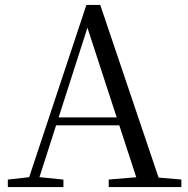

<svg xmlns="http://www.w3.org/2000/svg" viewBox="-20 -754 758 774"><path d="M11.6 0V-30.1L110.1 -41.1H127.5L235.7 -30.1V0ZM84.4 0 328.3 -734.2H384.1L632.2 0H542.1L321.9 -674.6H342.1L338.3 -660.6L126.3 0ZM192.4 -248.8 195.9 -280.7H500.1L503.6 -248.8ZM418.3 0V-30.3L551.9 -41.3H580.7L711.1 -30.3V0Z"/></svg>

Font: Early Summer Mincho VF
Style: Regular
Weight: 250
Designer: GuiWonder
Version: Version 1.002